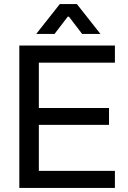

<svg xmlns="http://www.w3.org/2000/svg" viewBox="-20 -924 630 944"><path d="M75 -700H545V-616H171V-393H516V-310H171V-84H545V0H75ZM274 -904H358L474 -757H384L319 -842H313L248 -757H158Z"/></svg>

Font: Chakra Petch Medium
Style: Regular
Weight: 500
Designer: Katatrad Aksorn Co.,Ltd.
Foundry: Cadson Demak Co.,Ltd.
Version: Version 1.000; ttfautohint (v1.6)